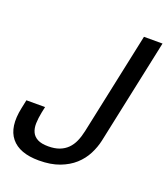

<svg xmlns="http://www.w3.org/2000/svg" viewBox="-152 -809 806 921"><g transform="rotate(20 250.5 -349.0)"><path d="M405.3 -178.2Q397.5 -141.6 379.6 -106.7Q361.8 -71.8 331.5 -44.4Q301.3 -17.1 257.1 -0.5Q212.9 16.1 152.8 16.1Q53.2 16.1 10.5 -36.6Q-32.2 -89.4 -10.7 -190.9L-1.5 -234.9H93.8L87.4 -205.1Q81.1 -173.8 80.3 -147.7Q79.6 -121.6 88.4 -102.8Q97.2 -84 117.2 -73.5Q137.2 -63 171.9 -63Q204.6 -63 228.5 -72Q252.4 -81.1 269.3 -97.9Q286.1 -114.7 296.6 -138.4Q307.1 -162.1 313.5 -191.9L424.3 -713.9H519Z"/></g></svg>

Font: XB Khoramshahr
Style: Italic
Weight: 400
Italic angle: -12°
Designer: Behnam
Foundry: Irmug
Version: Version 8.005 2009